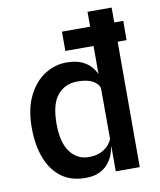

<svg xmlns="http://www.w3.org/2000/svg" viewBox="-87 -847 769 922"><g transform="rotate(-10 298.0 -386.0)"><path d="M256 6Q185 6 137.8 -29.5Q90.5 -65 66.5 -128.5Q42.5 -192 42.5 -276Q42.5 -368 73.8 -430.5Q105 -493 154.5 -524.5Q204 -556 260 -556Q305 -556 334 -543Q363 -530 379.2 -511Q395.5 -492 403 -474V-611.5H265.5V-705.5H403V-778H520.5V-705.5H564.5L564 -611.5H520.5V0H403.5V-124L403 -123Q400.5 -107 393 -85.2Q385.5 -63.5 369.2 -42.5Q353 -21.5 325.5 -7.8Q298 6 256 6ZM163 -273.5Q163 -182.5 197.8 -136.2Q232.5 -90 288.5 -90Q326 -90 350.2 -102.5Q374.5 -115 387.2 -131Q400 -147 403 -158L403.5 -156.5L403 -406.5V-406Q398.5 -426 372.5 -441.5Q346.5 -457 296 -457Q237 -457 200 -414Q163 -371 163 -273.5Z"/></g></svg>

Font: Spline Sans Medium
Style: Regular
Weight: 500
Designer: Eben Sorkin, Mirko Velimirovic
Foundry: Sorkin Type
Version: Version 1.000; ttfautohint (v1.8.3)